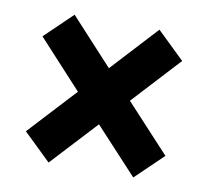

<svg xmlns="http://www.w3.org/2000/svg" viewBox="-60 -637 654 604"><g transform="rotate(10 267.0 -335.0)"><path d="M44.4 -183.1 184.1 -334 43.9 -486.3 131.8 -570.8 267.1 -423.8 402.8 -570.8 490.2 -486.3 350.1 -334.5 490.2 -183.1 402.3 -98.6 267.1 -244.6 131.8 -98.6Z"/></g></svg>

Font: Ufes Sans ExtraBold
Style: Regular
Weight: 800
Designer: Ricardo Esteves & Filipe Motta
Foundry: ProDesignUfes - Ricardo Esteves, Filipe Motta (This is a derivative work, based on Roboto family, by Christian Robertson
Version: Version 2.0